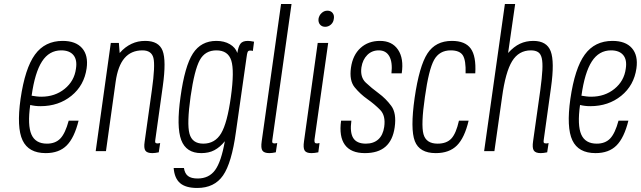

<svg xmlns="http://www.w3.org/2000/svg" viewBox="-20 -750 3181 953"><path d="M82 -259Q62 -117 92 -53.5Q122 10 207 10Q273 10 311 -28Q349 -66 370 -151H321Q304 -88 279.5 -62.5Q255 -37 213 -37Q156 -37 136 -82.5Q116 -128 130 -229Q142 -226 154.5 -224.5Q167 -223 181 -223Q271 -223 334.5 -274.5Q398 -326 410 -411Q419 -475 387.5 -511Q356 -547 291 -547Q203 -547 153.5 -479Q104 -411 82 -259ZM284 -500Q325 -500 344.5 -476.5Q364 -453 357 -409Q349 -348 301 -309Q253 -270 185 -270Q173 -270 161 -271.5Q149 -273 137 -275Q153 -390 188.5 -445Q224 -500 284 -500Z M687 -500Q732 -500 741.5 -462.5Q751 -425 734 -304L698 -47Q693 -15 701.5 -2.5Q710 10 736 10Q743 10 750.5 9Q758 8 768 6L775 -40Q765 -38 763 -38Q753 -38 751 -42.5Q749 -47 751 -57L788 -322Q806 -450 787 -498.5Q768 -547 701 -547Q682 -547 665.5 -543.5Q649 -540 633 -532.5Q617 -525 602.5 -514Q588 -503 574 -487L570 -537H530L455 0H506L554 -344Q565 -423 598 -461.5Q631 -500 687 -500Z M1241 -543Q1231 -545 1224 -546Q1217 -547 1210 -547Q1184 -547 1173.5 -533Q1163 -519 1158 -487Q1149 -514 1121 -530.5Q1093 -547 1054 -547Q978 -547 937.5 -484.5Q897 -422 876 -269Q855 -120 879.5 -55Q904 10 979 10Q997 10 1013.5 6.5Q1030 3 1044 -4.5Q1058 -12 1071 -23Q1084 -34 1096 -49Q1078 53 1047.5 94.5Q1017 136 961 136Q929 136 913 123.5Q897 111 893 84H842Q846 135 874 159Q902 183 959 183Q1044 183 1087 121Q1130 59 1151 -95L1204 -467Q1206 -484 1209 -491.5Q1212 -499 1221 -499Q1224 -499 1227 -499Q1230 -499 1235 -497ZM926 -271Q945 -403 971.5 -451.5Q998 -500 1054 -500Q1112 -500 1128 -449.5Q1144 -399 1126 -269Q1108 -139 1077.5 -88Q1047 -37 989 -37Q934 -37 920.5 -86.5Q907 -136 926 -271Z M1375 -730 1279 -49Q1274 -15 1282.5 -2.5Q1291 10 1317 10Q1324 10 1331.5 9Q1339 8 1349 6L1356 -40Q1345 -38 1344 -38Q1334 -38 1332 -42.5Q1330 -47 1332 -57L1427 -730Z M1561 -657Q1559 -639 1568.5 -628Q1578 -617 1594 -617Q1610 -617 1622.5 -628Q1635 -639 1637 -657Q1640 -674 1631 -685.5Q1622 -697 1605 -697Q1589 -697 1576.5 -685.5Q1564 -674 1561 -657ZM1557 -537 1489 -49Q1484 -16 1492 -3Q1500 10 1526 10Q1534 10 1541.5 9Q1549 8 1560 6L1566 -40Q1556 -38 1554 -38Q1545 -38 1542.5 -42.5Q1540 -47 1541 -57L1609 -537Z M1939 -118Q1949 -188 1922 -224.5Q1895 -261 1859.5 -287Q1824 -313 1795.5 -340Q1767 -367 1774 -416Q1780 -454 1803 -477Q1826 -500 1860 -500Q1896 -500 1912.5 -470.5Q1929 -441 1923 -386H1974Q1985 -460 1955.5 -503.5Q1926 -547 1866 -547Q1808 -547 1769.5 -512Q1731 -477 1722 -414Q1713 -350 1740.5 -316.5Q1768 -283 1803.5 -258Q1839 -233 1867 -204.5Q1895 -176 1887 -120Q1881 -79 1857.5 -58Q1834 -37 1796 -37Q1751 -37 1733.5 -64.5Q1716 -92 1724 -151H1673Q1662 -72 1692 -31Q1722 10 1791 10Q1857 10 1893.5 -22Q1930 -54 1939 -118Z M2089 -268Q2108 -405 2134.5 -452.5Q2161 -500 2217 -500Q2262 -500 2277.5 -475Q2293 -450 2291 -386H2339Q2344 -471 2316.5 -509Q2289 -547 2223 -547Q2142 -547 2101.5 -484.5Q2061 -422 2038 -264Q2016 -109 2039 -49.5Q2062 10 2143 10Q2210 10 2248 -28Q2286 -66 2306 -151H2258Q2244 -88 2220.5 -62.5Q2197 -37 2152 -37Q2095 -37 2082 -84Q2069 -131 2089 -268Z M2627 -547Q2591 -547 2561 -533Q2531 -519 2502 -487L2537 -730H2486L2383 0H2434L2472 -268Q2489 -393 2522 -446.5Q2555 -500 2615 -500Q2637 -500 2650.5 -491.5Q2664 -483 2669 -461.5Q2674 -440 2672 -402Q2670 -364 2662 -304L2626 -49Q2621 -16 2629.5 -3Q2638 10 2664 10Q2671 10 2678.5 9Q2686 8 2696 6L2703 -40Q2698 -39 2696 -38.5Q2694 -38 2691 -38Q2681 -38 2679 -42.5Q2677 -47 2679 -57L2715 -316Q2733 -444 2713.5 -495.5Q2694 -547 2627 -547Z M2811 -259Q2791 -117 2821 -53.5Q2851 10 2936 10Q3002 10 3040 -28Q3078 -66 3099 -151H3050Q3033 -88 3008.5 -62.5Q2984 -37 2942 -37Q2885 -37 2865 -82.5Q2845 -128 2859 -229Q2871 -226 2883.5 -224.5Q2896 -223 2910 -223Q3000 -223 3063.5 -274.5Q3127 -326 3139 -411Q3148 -475 3116.5 -511Q3085 -547 3020 -547Q2932 -547 2882.5 -479Q2833 -411 2811 -259ZM3013 -500Q3054 -500 3073.5 -476.5Q3093 -453 3086 -409Q3078 -348 3030 -309Q2982 -270 2914 -270Q2902 -270 2890 -271.5Q2878 -273 2866 -275Q2882 -390 2917.5 -445Q2953 -500 3013 -500Z"/></svg>

Font: Secuela ExtLt
Style: Italic
Weight: 200
Italic angle: -8°
Designer: Fernando Haro
Foundry: deFharo
Version: Version 1.704